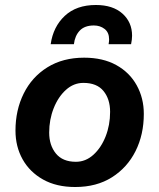

<svg xmlns="http://www.w3.org/2000/svg" viewBox="-20 -740 638 769"><path d="M281 9Q206 9 152.5 -21Q99 -51 70.5 -102Q42 -153 42 -217Q42 -299 75 -365.5Q108 -432 170 -470.5Q232 -509 317 -509Q392 -509 445.5 -479.5Q499 -450 527.5 -398.5Q556 -347 556 -284Q556 -201 523 -135Q490 -69 428.5 -30Q367 9 281 9ZM284 -92Q323 -92 354 -120Q385 -148 403 -193.5Q421 -239 421 -292Q421 -343 394.5 -375.5Q368 -408 314 -408Q275 -408 244 -380Q213 -352 195 -306.5Q177 -261 177 -209Q177 -158 204 -125Q231 -92 284 -92ZM183 -563Q193 -633 239.5 -676.5Q286 -720 364 -720Q432 -720 470.5 -685.5Q509 -651 509 -597Q509 -582 505 -563H415Q417 -575 417 -582Q417 -610 399 -624Q381 -638 356 -638Q319 -638 299.5 -617.5Q280 -597 276 -563Z"/></svg>

Font: Work Sans SemiBold
Style: Italic
Weight: 600
Italic angle: -13°
Designer: Wei Huang
Foundry: Wei Huang
Version: Version 2.012; ttfautohint (v1.8.3)